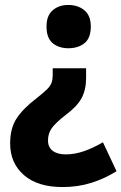

<svg xmlns="http://www.w3.org/2000/svg" viewBox="-20 -573 491 776"><path d="M328 -258Q328 -210 309.5 -176Q291 -142 245 -108Q205 -77 189.5 -55.5Q174 -34 174 -5Q174 22 193 36.5Q212 51 246 51Q281 51 318 38.5Q355 26 396 2L451 119Q403 149 349 166Q295 183 233 183Q132 183 76.5 134.5Q21 86 21 7Q21 -55 47.5 -95Q74 -135 129 -177Q156 -198 170 -212Q184 -226 188.5 -239Q193 -252 193 -269V-297H328ZM347 -466Q347 -419 321.5 -398.5Q296 -378 256 -378Q218 -378 193 -398.5Q168 -419 168 -466Q168 -510 193 -531.5Q218 -553 256 -553Q295 -553 321 -531.5Q347 -510 347 -466Z"/></svg>

Font: Noto Sans Tamil SemiCondensed ExtraBold
Style: Regular
Weight: 800
Width: 4
Designer: Jelle Bosma - Monotype Design Team
Foundry: Monotype Imaging Inc.
Version: Version 2.004; ttfautohint (v1.8.4.7-5d5b)